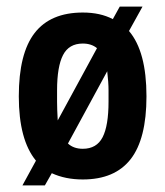

<svg xmlns="http://www.w3.org/2000/svg" viewBox="-20 -533 501 582"><path d="M424 -241Q424 -112 376 -50.5Q328 11 231 11Q178 11 137 -8L116 29H48L89 -46Q37 -109 37 -241Q37 -371 85 -433Q133 -495 231 -495Q284 -495 322 -475L343 -513H412L371 -439Q424 -377 424 -241ZM153 -259V-225Q153 -202 155 -168L274 -387Q257 -401 231 -401Q189 -401 171 -366Q153 -331 153 -259ZM231 -82Q273 -82 291 -117Q309 -152 309 -225V-259Q309 -283 305 -317L186 -98Q203 -82 231 -82Z"/></svg>

Font: Pragati Narrow
Style: Bold
Weight: 700
Designer: Hector Gatti, Marcela Romero, Pablo Cosgaya and Nicolas Silva
Foundry: Omnibus-Type
Version: Version 1.010; ttfautohint (v1.3)